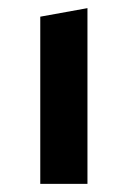

<svg xmlns="http://www.w3.org/2000/svg" viewBox="-20 -452 314 472"><path d="M79 0V-411L195 -432V0Z"/></svg>

Font: Ysabeau Office
Style: Bold
Weight: 700
Designer: Christian Thalmann (Catharsis Fonts)
Version: Version 2.001;gftools[0.9.30]; featfreeze: tnum,lnum,ss02